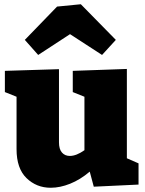

<svg xmlns="http://www.w3.org/2000/svg" viewBox="-20 -870 683 905"><path d="M219 15Q152 15 105 -30.5Q58 -76 58 -167V-414L3 -436V-536L258 -544V-199Q258 -167 272 -151Q286 -135 309 -135Q340 -135 378 -162V-414L323 -436V-536L578 -545V-124L633 -100V0L422 10L403 -61Q358 -23 310.5 -4Q263 15 219 15ZM160 -611 97 -682 249 -839 361 -850 526 -682 461 -611 310 -709Z"/></svg>

Font: Bitter Black
Style: Regular
Weight: 900
Designer: Sol Matas, and Bitter project Authors
Foundry: Sol Matas
Version: Version 2.001